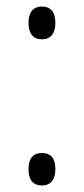

<svg xmlns="http://www.w3.org/2000/svg" viewBox="-20 -558 256 586"><path d="M67 -488C67 -456 81 -438 108 -438C134 -438 149 -455 149 -488C149 -521 135 -538 108 -538C80 -538 67 -519 67 -488ZM67 -42C67 -11 79 8 108 8C135 8 149 -10 149 -42C149 -74 136 -91 108 -91C80 -91 67 -73 67 -42Z"/></svg>

Font: Noto Sans Myanmar Condensed Light
Style: Regular
Weight: 300
Width: 3
Designer: Monotype Design Team
Foundry: Monotype Imaging Inc.
Version: Version 2.107